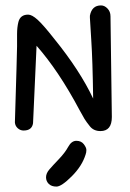

<svg xmlns="http://www.w3.org/2000/svg" viewBox="-20 -481 480 709"><path d="M115 -312 104 -69Q103 -37 102 -26Q98 1 67 1Q55 1 45.5 -7.5Q36 -16 35 -29Q43 -289 43 -309.5Q43 -330 43 -355Q43 -380 48 -400Q55 -427 84 -427Q98 -427 119 -408Q140 -389 180 -338Q275 -221 324 -117Q322 -259 317 -333.5Q312 -408 312 -415Q312 -422 312 -423Q319 -461 353 -461Q366 -461 377 -449.5Q388 -438 388 -421L393 -49Q393 3 351 3Q326 3 312 -14.5Q298 -32 292 -42Q286 -52 274 -74Q197 -219 115 -312ZM296 90Q283 132 245 170Q207 208 188.5 208Q170 208 160 198Q150 188 150 173.5Q150 159 162.5 144.5Q175 130 197.5 106.5Q220 83 232 61Q244 39 262 39Q280 39 289.5 51.5Q299 64 299 73Q299 82 296 90Z"/></svg>

Font: Patrick Hand SC
Style: Regular
Weight: 400
Designer: Patrick Wagesreiter
Foundry: Patrick Wagesreiter
Version: Version 1.003;PS 001.003;hotconv 1.0.70;makeotf.lib2.5.58329